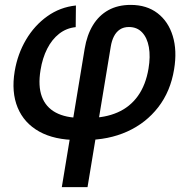

<svg xmlns="http://www.w3.org/2000/svg" viewBox="-20 -560 768 784"><path d="M232.4 204.1 325.7 -360.8Q335 -417 359.4 -457Q383.8 -497.1 422.6 -518.6Q461.4 -540 513.7 -540Q579.1 -540 623.3 -506.1Q667.5 -472.2 685.5 -412.8Q703.6 -353.5 690.9 -276.9Q676.3 -187 626.2 -122.3Q576.2 -57.6 499.5 -22.9Q422.9 11.7 327.1 11.7H295.9Q202.1 11.7 140.1 -22.9Q78.1 -57.6 52 -120.8Q25.9 -184.1 40 -269Q51.8 -339.4 86.2 -397.7Q120.6 -456.1 172.9 -493.4Q225.1 -530.8 290 -537.6L289.1 -449.2Q251 -445.3 221.4 -422.1Q191.9 -398.9 172.6 -360.8Q153.3 -322.8 145.5 -273.9Q134.8 -209 150.9 -165.5Q167 -122.1 207.8 -100.3Q248.5 -78.6 311 -78.6H342.3Q408.7 -78.6 459.7 -100.8Q510.7 -123 543 -168Q575.2 -212.9 586.4 -279.8Q594.7 -329.1 587.9 -367.4Q581.1 -405.8 560.3 -427.7Q539.6 -449.7 506.3 -449.7Q484.9 -449.7 469.7 -439.7Q454.6 -429.7 445.3 -411.6Q436 -393.6 432.1 -368.7L337.4 204.1Z"/></svg>

Font: Inter 24pt Medium
Style: Italic
Weight: 500
Italic angle: -9.3988°
Designer: Rasmus Andersson
Foundry: rsms
Version: Version 4.001;git-66647c0bb